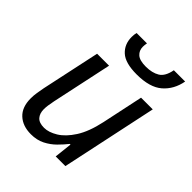

<svg xmlns="http://www.w3.org/2000/svg" viewBox="-216 -880 1010 1010"><g transform="rotate(45 289.5 -375.0)"><path d="M189 10Q128 10 91.5 -24Q55 -58 55 -123Q55 -146 58.5 -166.5Q62 -187 66 -209L136 -536H225L153 -199Q144 -156 144 -132Q144 -100 160.5 -81.5Q177 -63 214 -63Q248 -63 287.5 -87Q327 -111 361 -164Q395 -217 414 -305L463 -536H550L436 0H364L375 -99H370Q351 -75 325.5 -49.5Q300 -24 266.5 -7Q233 10 189 10ZM360 -606Q275 -606 238.5 -639.5Q202 -673 202 -727Q202 -746 206 -760H283Q280 -744 280 -732Q280 -704 299.5 -686.5Q319 -669 365 -669Q412 -669 442.5 -687.5Q473 -706 483 -760H567Q554 -690 505.5 -648Q457 -606 360 -606Z"/></g></svg>

Font: Manna Sans
Style: Italic
Weight: 400
Italic angle: -12°
Designer: Monotype Design Team
Foundry: Monotype Imaging Inc.
Version: Version 2.001.1; ttfautohint (v1.8.2)